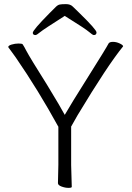

<svg xmlns="http://www.w3.org/2000/svg" viewBox="-20 -907 640 931"><path d="M261 -19 263 -108V-293L262 -294Q166 -469 56 -629Q35 -659 28 -667.5Q21 -676 20 -679Q20 -686 36.5 -691Q53 -696 70 -696Q87 -696 90 -692Q98 -680 107 -662Q126 -626 208 -496Q278 -381 294 -350Q320 -396 407 -534Q494 -672 507 -697Q512 -704 528 -704Q544 -704 560 -696.5Q576 -689 577 -683Q576 -682 576 -681Q501 -589 356 -348Q335 -312 326 -295L325 -294V-107L328 -1Q328 4 312 4Q296 4 278.5 -2.5Q261 -9 261 -19ZM291 -828Q190 -764 174 -750.5Q158 -737 152 -737Q139 -737 139 -748Q139 -761 219 -842L250 -873Q260 -883 269.5 -885Q279 -887 300 -887Q321 -887 332.5 -875.5Q344 -864 364 -845Q448 -763 448 -750Q448 -737 435 -737Q429 -737 412 -752Q395 -767 297 -828L294 -830Z"/></svg>

Font: ToneOZ-Pinyin-WenKai-Light
Style: Light
Weight: 300
Designer: Fontworks Inc.
Foundry: ToneOZ
Version: Version 0.240331